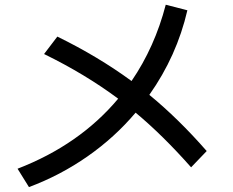

<svg xmlns="http://www.w3.org/2000/svg" viewBox="-20 -762 978 806"><path d="M476.1 -347.7Q337.9 -450.7 165 -535.2L220.7 -608.4Q391.6 -524.9 532.2 -421.9Q629.9 -564.9 675.8 -742.2L766.6 -718.8Q722.2 -526.9 606.9 -363.8Q729.5 -263.2 847.7 -127.9L782.2 -59.6Q664.1 -193.4 549.3 -289.1Q461.4 -185.1 347.4 -105.5Q233.4 -25.9 101.6 23.4L53.7 -53.7Q314 -154.3 476.1 -347.7Z"/></svg>

Font: Pretendard Medium
Style: Regular
Weight: 500
Designer: Base glyphs from Inter by Rasmus Andersson; Hangeul glyphs from Noto Sans CJK(Source Han Sans) by Jang Soo-young and Kan
Foundry: Kil Hyung-jin
Version: Version 1.309